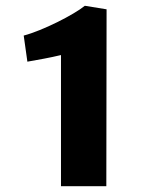

<svg xmlns="http://www.w3.org/2000/svg" viewBox="-20 -644 530 664"><path d="M190.9 0H347.7L348.6 -611.8L273.4 -624C235.8 -593.3 127.4 -538.1 62 -521L74.7 -430.7C113.3 -437.5 152.3 -444.3 190.9 -453.6Z"/></svg>

Font: Merriweather Sans
Style: Bold
Weight: 700
Designer: Eben Sorkin ( eben@eyebytes.com )
Foundry: Eben Sorkin
Version: Version 1.003